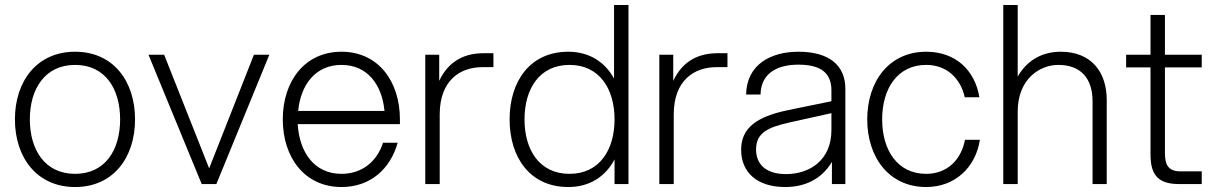

<svg xmlns="http://www.w3.org/2000/svg" viewBox="-20 -740 4878 772"><path d="M282 12C436 12 523 -107 523 -260C523 -413 436 -532 282 -532C128 -532 40 -413 40 -260C40 -107 128 12 282 12ZM100 -260C100 -383 161 -479 282 -479C403 -479 463 -383 463 -260C463 -137 403 -41 282 -41C161 -41 100 -137 100 -260Z M791 0H850L1063 -520H1001L821 -63L640 -520H577Z M1353 12C1469 12 1549 -60 1579 -166H1520C1496 -91 1436 -41 1353 -41C1244 -41 1184 -127 1177 -241H1588V-260C1588 -413 1501 -532 1353 -532C1205 -532 1117 -413 1117 -260C1117 -107 1205 12 1353 12ZM1179 -294C1189 -400 1249 -479 1353 -479C1457 -479 1516 -400 1526 -294Z M1690 0H1748V-282C1749 -417 1830 -470 1920 -470H1964V-526H1924C1857 -526 1787 -502 1746 -415V-520H1690Z M2507 0V-720H2449V-424C2413 -490 2350 -532 2265 -532C2111 -532 2029 -413 2029 -260C2029 -107 2111 12 2265 12C2352 12 2415 -31 2451 -99V0ZM2089 -260C2089 -383 2149 -479 2270 -479C2390 -479 2451 -383 2451 -260C2451 -137 2390 -41 2270 -41C2149 -41 2089 -137 2089 -260Z M2631 0H2689V-282C2690 -417 2771 -470 2861 -470H2905V-526H2865C2798 -526 2728 -502 2687 -415V-520H2631Z M3325 0H3379V-383C3379 -475 3317 -532 3190 -532C3080 -532 2982 -481 2980 -360H3038C3040 -452 3114 -480 3190 -480C3276 -480 3323 -450 3323 -377V-333L3148 -297C3023 -271 2960 -226 2960 -138C2960 -47 3024 12 3137 12C3213 12 3282 -17 3325 -89ZM3020 -139C3020 -206 3067 -228 3156 -248L3323 -285V-217C3323 -96 3236 -40 3140 -40C3057 -40 3020 -82 3020 -139Z M3704 12C3820 12 3903 -67 3920 -178H3860C3845 -97 3788 -41 3704 -41C3588 -41 3527 -137 3527 -260C3527 -383 3588 -479 3704 -479C3786 -479 3842 -426 3859 -349H3918C3900 -457 3823 -532 3704 -532C3555 -532 3467 -413 3467 -260C3467 -107 3555 12 3704 12Z M4014 0H4072V-291C4072 -423 4161 -479 4235 -479C4325 -479 4373 -426 4373 -332V0H4430V-338C4430 -448 4370 -532 4245 -532C4162 -532 4105 -490 4072 -432V-720H4014Z M4606 -680V-520H4508V-469H4606V-120C4606 -48 4627 0 4719 0H4812V-51H4727C4676 -51 4664 -79 4664 -125V-469H4812V-520H4664V-680Z"/></svg>

Font: Aspekta 250
Style: Regular
Weight: 250
Designer: Ivo Dolenc
Version: Version 2.000